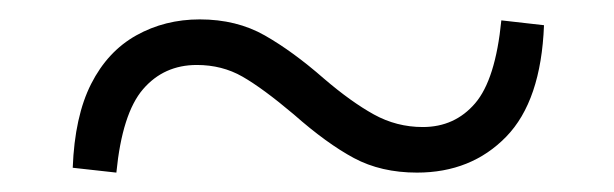

<svg xmlns="http://www.w3.org/2000/svg" viewBox="-20 -480 633 198"><path d="M314 -399Q342 -375 365.5 -362Q389 -349 416 -349Q449 -349 470 -373.5Q491 -398 497 -459L541 -454Q538 -376 502 -339Q466 -302 410 -302Q373 -302 345 -317Q317 -332 283 -362Q251 -389 230 -401Q209 -413 183 -413Q149 -413 127.5 -388Q106 -363 100 -302L55 -307Q57 -360 74 -393.5Q91 -427 120.5 -443.5Q150 -460 186 -460Q224 -460 253 -443.5Q282 -427 314 -399Z"/></svg>

Font: Noto Serif KR ExtraLight SemiBold
Style: Regular
Weight: 600
Version: Version 2.002-H1;hotconv 1.1.0;makeotfexe 2.6.0